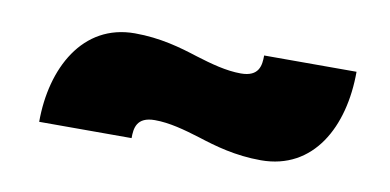

<svg xmlns="http://www.w3.org/2000/svg" viewBox="-34 -481 627 309"><g transform="rotate(10 280.0 -326.0)"><path d="M271 -390C243 -399 209 -409 167 -409C82 -409 40 -330 40 -242H191C191 -258 193 -277 223 -277C247 -277 272 -270 298 -262C326 -253 360 -243 402 -243C488 -243 529 -320 529 -410H378C378 -394 376 -375 346 -375C322 -375 297 -382 271 -390Z"/></g></svg>

Font: Fixel Text Black
Style: Regular
Weight: 900
Width: 4
Designer: AlfaBravo + MacPaw
Foundry: Kyrylo Tkachov, Marchela Mozhyna, Serhii Makarenko, Maria Weinstein, Zakhar Kryvoshyya
Version: Version 1.211